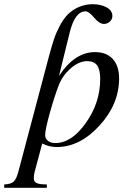

<svg xmlns="http://www.w3.org/2000/svg" viewBox="-95 -689 619 914"><path d="M237 -535 186 -328Q261 -441 357 -441Q412 -441 442 -408Q472 -375 472 -316Q472 -193 378.5 -91Q285 11 175 11Q139 11 106 -6L70 129Q66 145 66 160Q66 176 79.5 182.5Q93 189 128 189V205H-75V189Q-43 188 -29.5 175Q-16 162 -7 126L141 -432Q152 -472 162 -502.5Q172 -533 189.5 -566Q207 -599 227.5 -620Q248 -641 279 -655Q310 -669 347 -669Q385 -669 412.5 -654Q440 -639 440 -613Q440 -597 427.5 -586Q415 -575 400 -575Q378 -575 353 -605Q328 -635 312 -635Q262 -635 237 -535ZM382 -313Q382 -357 367.5 -377.5Q353 -398 320 -398Q281 -398 242 -364Q203 -330 185 -284Q163 -227 141.5 -149Q120 -71 120 -46Q120 -29 133.5 -18.5Q147 -8 168 -8Q246 -8 313 -103Q382 -199 382 -313Z"/></svg>

Font: STIX MathJax Latin
Style: Italic
Weight: 400
Italic angle: -16.33°
Designer: MicroPress Inc., with final additions and corrections provided by Coen Hoffman, Elsevier (retired)
Version: Version 1.1.1